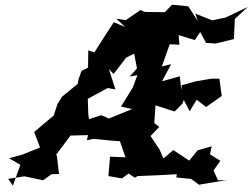

<svg xmlns="http://www.w3.org/2000/svg" viewBox="-20 -770 1078 820"><path d="M911 0 892 -42 921 -83 877 -111 884 -145 824 -128 788 -84 720 -129 678 -93 661 -132 623 -189 660 -228 639 -244 644 -320 726 -294 759 -327 765 -343 790 -295 820 -344 860 -313 927 -360 917 -434H884L817 -423L756 -406L754 -386L748 -444L672 -423L711 -496L671 -486L705 -581L746 -579L743 -620L812 -599L835 -633L860 -587L900 -584L979 -603L983 -689L1038 -740L943 -695L876 -681L906 -675L814 -712L825 -680L784 -743L715 -750L684 -718L599 -719L580 -727L517 -684L477 -690L514 -655L466 -675C438 -633 410 -589 383 -546L357 -555L356 -481L328 -467L315 -430L312 -412L245 -357L226 -327L209 -276C181 -253 153 -230 126 -206L151 -140L76 -110L19 -94L67 -66L35 23L15 -6L84 -17L164 0L200 -26L232 -27L223 -105L219 -108L281 -191L356 -193L351 -171L379 -177L460 -169L492 -167L516 -98L450 -101L443 -18L501 -8L529 -29L556 -11L568 -18L665 -22L735 -26L733 -12L796 -6L845 30L829 19L948 -1ZM357 -283 355 -348 440 -394 473 -388 445 -475 465 -454 519 -524 553 -541 565 -478 534 -443 567 -449 547 -396 497 -315 544 -304 445 -264 412 -278 360 -261Z"/></svg>

Font: Asimov Aggro
Style: It
Weight: 500
Designer: Google
Version: Version 2.000980; 2014